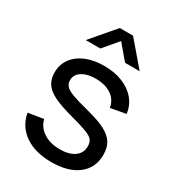

<svg xmlns="http://www.w3.org/2000/svg" viewBox="-187 -873 904 995"><g transform="rotate(30 265.0 -375.0)"><path d="M113 -622.5 235 -765H314L436 -622.5H348.5L274.5 -710L200.5 -622.5ZM274 14.5Q177.5 14.5 115.8 -27.8Q54 -70 40 -146L131 -160.5Q142 -116.5 181.5 -90.8Q221 -65 279.5 -65Q335 -65 366.5 -88Q398 -111 398 -150.5Q398 -173.5 387.5 -187.8Q377 -202 344.2 -214.5Q311.5 -227 245.5 -244.5Q174 -263.5 133 -284Q92 -304.5 74.5 -331.5Q57 -358.5 57 -397Q57 -444.5 83 -480.2Q109 -516 155.8 -535.5Q202.5 -555 264.5 -555Q326 -555 374.5 -535.5Q423 -516 452.8 -480.2Q482.5 -444.5 488 -397L397 -380.5Q390.5 -424 355.2 -449Q320 -474 264.5 -475.5Q260 -475.5 255.5 -475.5Q209 -475.5 177.8 -456Q146.5 -436.5 146.5 -401.5Q146.5 -382 158.8 -368Q171 -354 204.2 -341.5Q237.5 -329 301 -313Q372.5 -295 413.8 -273.8Q455 -252.5 472.5 -223.8Q490 -195 490 -153Q490 -75 432.5 -30.2Q375 14.5 274 14.5Z"/></g></svg>

Font: Cns Manrope Med
Style: Regular
Weight: 500
Designer: Mikhail Sharanda
Foundry: Mikhail Sharanda
Version: Version 4.504